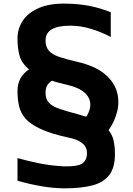

<svg xmlns="http://www.w3.org/2000/svg" viewBox="-20 -873 730 1054"><path d="M331 161Q268 160 203 148.5Q138 137 76 119V-5Q141 13 203 25Q265 37 328 40Q357 41 378.5 39Q400 37 414.5 32.5Q429 28 437.5 20Q446 12 451 1.5Q456 -9 457 -23Q459 -45 452 -61Q445 -77 430.5 -88Q416 -99 396.5 -106.5Q377 -114 354 -118Q259 -139 203 -165Q147 -191 120 -222Q93 -253 84.5 -291Q76 -329 76 -374Q76 -450 139 -492Q98 -527 87 -568.5Q76 -610 76 -661Q76 -716 105.5 -760Q135 -804 194.5 -829.5Q254 -855 344 -853Q412 -852 469.5 -841Q527 -830 588 -806V-670Q535 -698 478 -715Q421 -732 366 -732Q334 -732 308.5 -727.5Q283 -723 265.5 -713Q248 -703 239 -687.5Q230 -672 230 -650Q230 -616 248 -595Q266 -574 305.5 -560.5Q345 -547 407 -533Q500 -511 552 -469Q604 -427 620.5 -373.5Q637 -320 624 -264Q611 -208 576 -158Q596 -134 603.5 -102Q611 -70 611 -26Q611 46 580.5 87Q550 128 488 144.5Q426 161 331 161ZM454 -232Q472 -262 475 -286.5Q478 -311 469.5 -330.5Q461 -350 443.5 -365Q426 -380 403 -390Q380 -400 354 -406Q330 -412 307.5 -417.5Q285 -423 265 -430Q247 -419 238.5 -403Q230 -387 230 -364Q230 -329 248.5 -309Q267 -289 306.5 -275.5Q346 -262 407 -246Q420 -242 432 -238.5Q444 -235 454 -232Z"/></svg>

Font: Matangi Black
Style: Regular
Weight: 900
Designer: Prashant Pant
Foundry: The Graphic Ant
Version: Version 3.002